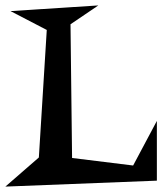

<svg xmlns="http://www.w3.org/2000/svg" viewBox="-35 -691 621 711"><path d="M545.9 -22 -15.1 0 108.9 -107.9 138.2 -580.1 3.9 -649.9 329.1 -670.9 226.1 -601.1 231.9 -106 458 -78.1 545.9 -243.2Z"/></svg>

Font: Risque
Style: Regular
Weight: 400
Designer: Astigmatic (AOETI)
Foundry: Astigmatic (AOETI)
Version: Version 1.000